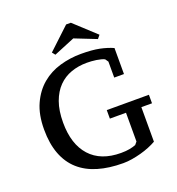

<svg xmlns="http://www.w3.org/2000/svg" viewBox="-161 -1044 1095 1186"><g transform="rotate(-20 387.0 -451.0)"><path d="M669 -48Q648 -36 621 -25Q594 -14 564.5 -6Q535 2 505 7Q475 12 447 12Q354 12 281.5 -9.5Q209 -31 159 -75.5Q109 -120 83 -188.5Q57 -257 57 -350Q57 -448 88.5 -517Q120 -586 172 -629.5Q224 -673 291.5 -692.5Q359 -712 430 -712Q504 -712 552 -702Q600 -692 638 -675V-504H574V-609L560 -629Q551 -634 537 -637.5Q523 -641 507.5 -643.5Q492 -646 475.5 -647Q459 -648 445 -648Q390 -648 342 -631Q294 -614 258.5 -578Q223 -542 202.5 -485.5Q182 -429 182 -350Q182 -208 252.5 -130Q323 -52 455 -52Q488 -52 511.5 -56.5Q535 -61 553 -68L568 -86V-275H462V-331H739V-275H669ZM281 -761 265 -781 407 -914H438L579 -784L561 -762L419 -818Z"/></g></svg>

Font: PT Serif Caption
Style: Regular
Weight: 400
Designer: A.Korolkova, O.Umpeleva, V.Yefimov
Foundry: ParaType Ltd
Version: Version 1.000W OFL